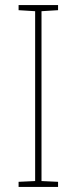

<svg xmlns="http://www.w3.org/2000/svg" viewBox="-20 -734 300 754"><path d="M208 0V-20L143 -23V-690L208 -694V-714H53V-694L118 -690V-23L53 -20V0Z"/></svg>

Font: Noto Sans Armenian SemiCondensed Thin
Style: Regular
Weight: 100
Width: 4
Designer: Monotype Design Team
Foundry: Monotype Imaging Inc.
Version: Version 2.008